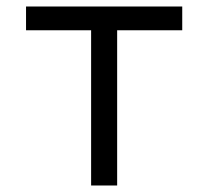

<svg xmlns="http://www.w3.org/2000/svg" viewBox="-20 -570 640 590"><path d="M260 0H340V-477H540V-550H60V-477H260Z"/></svg>

Font: JetBrains Mono Light
Style: Regular
Weight: 336
Monospace: yes
Designer: Philipp Nurullin, Konstantin Bulenkov
Foundry: JetBrains
Version: Version 2.305